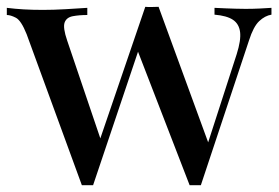

<svg xmlns="http://www.w3.org/2000/svg" viewBox="-22 -539 818 563"><path d="M234 -516V-495Q210 -495 191.5 -491.5Q173 -488 167.5 -473Q162 -458 175 -420L276 -122L267 -118L404 -519L424 -510L251 4Q243 4 235 4Q227 4 218 4L56 -439Q40 -479 24.5 -487Q9 -495 -2 -495V-516Q22 -513 47.5 -511.5Q73 -510 104 -510Q135 -510 169.5 -512Q204 -514 234 -516ZM774 -516V-496Q755 -493 738 -477Q721 -461 708 -420L567 4Q559 4 550.5 4Q542 4 534 4L379 -397L404 -519Q414 -518 423.5 -518.5Q433 -519 443 -519L593 -109L584 -108L672 -380Q685 -421 682 -445Q679 -469 661 -481Q643 -493 607 -496V-516Q625 -515 639.5 -514.5Q654 -514 668.5 -513.5Q683 -513 698 -513Q720 -513 739.5 -514Q759 -515 774 -516Z"/></svg>

Font: Playfair Display Medium
Style: Regular
Weight: 500
Designer: Claus Eggers Sørensen
Foundry: Claus Eggers Sørensen
Version: Version 1.203